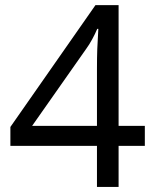

<svg xmlns="http://www.w3.org/2000/svg" viewBox="-20 -738 612 758"><path d="M551.8 -162.1H448.2V0H362.8V-162.1H21V-236.8L356.9 -717.8H448.2V-241.2H551.8ZM362.8 -241.2V-465.8Q362.8 -511.2 364 -543.9Q365.2 -576.7 368.2 -624H363.8Q356 -605 344 -583Q332 -561 320.8 -545.9L106.9 -241.2Z"/></svg>

Font: NotoSansMyanmarRegular
Style: Regular
Weight: 400
Designer: Monotype Design team
Foundry: Monotype Imaging Inc.
Version: Version 1.05